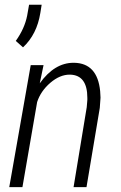

<svg xmlns="http://www.w3.org/2000/svg" viewBox="-20 -770 497 790"><path d="M187.5 -429.7Q147.5 -395.5 132.8 -350.1L72.3 0H18.1L106.4 -502H159.2L143.6 -427.2Q204.1 -511.7 282.7 -511.7Q284.2 -511.7 285.2 -511.7Q380.9 -509.8 392.1 -395L393.6 -368.2L390.6 -326.2L335.9 0H282.7L336.9 -329.1L339.4 -358.9Q339.4 -363.3 339.4 -367.2Q339.4 -460.9 268.6 -462.9Q267.6 -462.9 266.6 -462.9Q226.6 -462.9 187.5 -429.7ZM74.7 -575.2 44.9 -601.6Q81.5 -652.8 91.8 -706.1L99.6 -750.5H151.4L146 -716.8Q131.8 -628.4 74.7 -575.2Z"/></svg>

Font: MAUL Condensed Light Italic
Style: Light Italic
Weight: 300
Italic angle: -12°
Designer: MAUL
Version: Version 1.0; 2020; ttfautohint (v1.8.3)